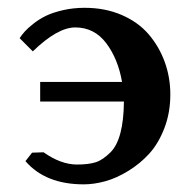

<svg xmlns="http://www.w3.org/2000/svg" viewBox="-20 -465 486 497"><path d="M63 -69.8 92.8 -70.8Q137.7 -39.1 179.2 -39.1Q209 -39.1 227.5 -44.9Q246.1 -50.8 266.1 -70.8Q299.8 -104.5 300.8 -202.1H84V-252.9H295.9Q285.6 -312.5 254.9 -353.3Q224.1 -394 174.8 -394Q128.9 -394 64.9 -332L30.8 -366.2Q36.6 -375 44.2 -383.5Q51.8 -392.1 66.7 -403.8Q81.5 -415.5 99.1 -424.1Q116.7 -432.6 143.1 -438.7Q169.4 -444.8 199.2 -444.8Q252 -444.8 294.9 -426.3Q337.9 -407.7 365 -376Q392.1 -344.2 406.5 -304.4Q420.9 -264.6 420.9 -220.2Q420.9 -173.3 405.5 -133.3Q390.1 -93.3 366.2 -67.1Q342.3 -41 312 -22.5Q281.7 -3.9 252.4 4.2Q223.1 12.2 196.8 12.2Q97.7 12.2 45.9 -47.9Z"/></svg>

Font: Linux Libertine G
Style: Bold
Weight: 700
Designer: Philipp H. Poll
Foundry: Philipp H. Poll
Version: Version 5.0.3